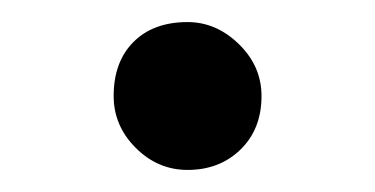

<svg xmlns="http://www.w3.org/2000/svg" viewBox="-20 -442 340 174"><path d="M150 -288Q123 -288 103 -308Q83 -328 83 -355Q83 -386 101 -404Q119 -422 150 -422Q176 -422 196.5 -402Q217 -382 217 -355Q217 -325 198 -306.5Q179 -288 150 -288Z"/></svg>

Font: ABeeZee
Style: Regular
Weight: 400
Designer: Anja Meiners
Foundry: Anja Meiners
Version: Version 1.003; ttfautohint (v1.8.3)